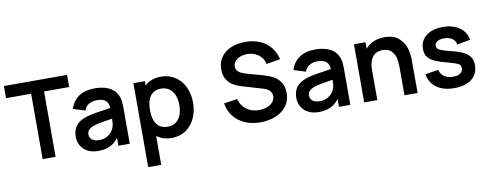

<svg xmlns="http://www.w3.org/2000/svg" viewBox="-75 -1126 4479 1757"><g transform="rotate(-10 2164.5 -247.0)"><path d="M243.2 -607.2H10V-720H596.7V-607.2H363.5V0H243.2Z M576.5 -148Q576.5 -208.2 606.2 -248.1Q636 -288.1 699.3 -309.5Q736.2 -321.9 786.3 -330.7Q836.4 -339.4 928.8 -352.7Q953.8 -356.4 978.2 -359.8L934.8 -335.7Q935.1 -373.6 924.1 -397.6Q913.2 -421.6 888.7 -433.1Q864.2 -444.7 823.8 -444.7Q783.8 -444.7 751 -426.3Q718.3 -407.9 706 -369.2L595.8 -403.7Q616.3 -474.4 673.9 -514.7Q731.5 -555 824.2 -555Q899.4 -555 953 -530.6Q1006.6 -506.2 1032.2 -454.5Q1045.3 -428.8 1049 -401Q1052.7 -373.2 1052.7 -331.3V0H947V-117.2L964.5 -97.8Q939.6 -58.6 910.2 -33.7Q880.8 -8.8 843.4 3.1Q806 15 757.7 15Q700.9 15 659.9 -6.7Q618.9 -28.4 597.7 -65.6Q576.5 -102.8 576.5 -148ZM920.8 -170.7Q928.4 -188.3 930.8 -211.4Q933.2 -234.4 933.2 -261.5V-271.7L970.2 -260.5L926.5 -253.4Q858.8 -243.1 822.5 -236.1Q786.2 -229.1 760 -220.5Q727.7 -208.6 711.2 -191.8Q694.7 -174.9 694.7 -149.5Q694.7 -129.3 704.7 -113.9Q714.7 -98.5 734.1 -89.8Q753.6 -81.2 781.5 -81.2Q819.9 -81.2 849.1 -94.9Q878.2 -108.6 896 -129Q913.8 -149.4 920.8 -170.7Z M1202 -270.2Q1202 -352.3 1229.2 -416.8Q1256.3 -481.2 1309.5 -518.1Q1362.6 -555 1437.3 -555Q1512.4 -555 1569.5 -518.4Q1626.6 -481.8 1657.5 -416.8Q1688.5 -351.9 1688.5 -270.2Q1688.5 -189.4 1657.9 -124.4Q1627.3 -59.4 1571.2 -22.2Q1515.1 15 1441.8 15Q1365.2 15 1311.2 -21.9Q1257.1 -58.8 1229.5 -123.3Q1202 -187.8 1202 -270.2ZM1181.7 -540H1288.2V-160.8H1302.8V240H1181.7ZM1561 -270.2Q1561 -320.7 1545.4 -360.6Q1529.8 -400.6 1498.1 -423.9Q1466.4 -447.2 1419.3 -447.2Q1374.5 -447.2 1345.2 -425.2Q1315.9 -403.2 1302 -363.7Q1288.2 -324.2 1288.2 -270.2Q1288.2 -215.9 1302.2 -176.3Q1316.3 -136.7 1346.5 -114.8Q1376.6 -92.8 1423.5 -92.8Q1469.1 -92.8 1500 -116Q1530.8 -139.2 1545.9 -179.2Q1561 -219.2 1561 -270.2Z M1966.8 -213.2 2092.2 -232Q2102.7 -190.1 2128.6 -159.7Q2154.5 -129.2 2191.6 -113.5Q2228.8 -97.8 2272.5 -97.8Q2311.7 -97.8 2345.8 -110.1Q2379.9 -122.4 2400.7 -146Q2421.5 -169.6 2421.5 -201.3Q2421.5 -221.7 2412.8 -237.2Q2404.1 -252.8 2386.8 -264.5Q2369.5 -276.2 2341.3 -284.5L2155.5 -339.3Q2112.8 -351.5 2078.8 -370.5Q2044.7 -389.5 2019.8 -427.2Q1994.8 -465 1994.8 -523.5Q1994.8 -590.9 2029.4 -638.7Q2063.9 -686.5 2123.7 -710.5Q2183.4 -734.6 2258.2 -734.2Q2331.9 -733.3 2390.1 -708.6Q2448.2 -683.8 2487.1 -636.8Q2525.9 -589.7 2542 -523.3L2412.5 -501.2Q2405.1 -538.2 2382.2 -565Q2359.2 -591.9 2326.7 -606.2Q2294.2 -620.5 2256.5 -621.3Q2220.6 -622.2 2189.4 -610.8Q2158.2 -599.5 2139.9 -578.1Q2121.5 -556.8 2121.5 -529.5Q2121.5 -504.5 2136.3 -487.7Q2151.2 -470.8 2173.2 -461.2Q2195.3 -451.6 2225.5 -443.3L2354.5 -407.5Q2405.7 -393.5 2445.8 -374.8Q2485.8 -356 2516.7 -315.5Q2547.5 -275.1 2547.5 -209.7Q2547.5 -137.8 2508.8 -87Q2470.2 -36.2 2405.8 -10.6Q2341.3 15 2265 15Q2186.7 15 2123 -12.7Q2059.2 -40.4 2018.7 -91.9Q1978.2 -143.3 1966.8 -213.2Z M2626 -148Q2626 -208.2 2655.8 -248.1Q2685.5 -288.1 2748.8 -309.5Q2785.7 -321.9 2835.8 -330.7Q2885.9 -339.4 2978.2 -352.7Q3003.2 -356.4 3027.7 -359.8L2984.3 -335.7Q2984.6 -373.6 2973.6 -397.6Q2962.7 -421.6 2938.2 -433.1Q2913.7 -444.7 2873.3 -444.7Q2833.2 -444.7 2800.5 -426.3Q2767.8 -407.9 2755.5 -369.2L2645.3 -403.7Q2665.8 -474.4 2723.4 -514.7Q2781 -555 2873.7 -555Q2948.9 -555 3002.5 -530.6Q3056.1 -506.2 3081.7 -454.5Q3094.8 -428.8 3098.5 -401Q3102.2 -373.2 3102.2 -331.3V0H2996.5V-117.2L3014 -97.8Q2989.1 -58.6 2959.7 -33.7Q2930.3 -8.8 2892.9 3.1Q2855.5 15 2807.2 15Q2750.4 15 2709.4 -6.7Q2668.4 -28.4 2647.2 -65.6Q2626 -102.8 2626 -148ZM2970.3 -170.7Q2977.9 -188.3 2980.3 -211.4Q2982.7 -234.4 2982.7 -261.5V-271.7L3019.7 -260.5L2976 -253.4Q2908.3 -243.1 2872 -236.1Q2835.7 -229.1 2809.5 -220.5Q2777.2 -208.6 2760.7 -191.8Q2744.2 -174.9 2744.2 -149.5Q2744.2 -129.3 2754.2 -113.9Q2764.2 -98.5 2783.6 -89.8Q2803.1 -81.2 2831 -81.2Q2869.4 -81.2 2898.6 -94.9Q2927.8 -108.6 2945.5 -129Q2963.2 -149.4 2970.3 -170.7Z M3479.3 -441.8Q3444.7 -441.8 3416.8 -427.2Q3389 -412.7 3371.1 -376Q3353.2 -339.3 3353.2 -277.5L3281.7 -308.2Q3281.7 -377.9 3308.7 -434Q3335.7 -490.2 3388.3 -522.8Q3441 -555.3 3515.2 -555.3Q3605.7 -555.3 3652.8 -509.8Q3700 -464.2 3713.8 -409.5Q3727.5 -354.8 3727.5 -301.5V0H3605.5V-260.2Q3605.5 -307 3597 -345.3Q3588.6 -383.7 3560.5 -412.8Q3532.5 -441.8 3479.3 -441.8ZM3231.2 -540H3338.5V-372.5H3353.2V0H3231.2Z M3827.5 -156.7 3950.5 -175.5Q3956.6 -148.7 3973.3 -129.3Q3990.1 -110 4015.9 -99.8Q4041.8 -89.7 4074.7 -89.7Q4103.2 -89.7 4123.6 -97.5Q4144 -105.2 4154.8 -119.7Q4165.5 -134.1 4165.5 -154.2Q4165.5 -173.4 4156.4 -184.2Q4147.3 -194.9 4119.9 -204.9Q4092.4 -214.9 4028 -232.2Q3959.1 -249.9 3919.6 -270.7Q3880.1 -291.4 3862.6 -319.6Q3845.2 -347.8 3845.2 -389Q3845.2 -439 3871.5 -476.6Q3897.8 -514.2 3945.8 -534.6Q3993.8 -555 4057.7 -555Q4120 -555 4169 -535.5Q4218.1 -515.9 4248.2 -479.8Q4278.2 -443.7 4284.8 -395.7L4161.8 -373.5Q4158.7 -396.3 4145.5 -413Q4132.3 -429.8 4110.6 -439.3Q4088.8 -448.8 4059.7 -450.5Q4031.4 -451.8 4010 -445.3Q3988.6 -438.8 3976.8 -426Q3965 -413.1 3965 -395.2Q3965 -378.8 3975.8 -368Q3986.6 -357.3 4016.6 -346.8Q4046.7 -336.2 4112.5 -319.7Q4177.9 -302.8 4216.1 -281.7Q4254.3 -260.5 4271.6 -231.3Q4288.8 -202.2 4288.8 -159.7Q4288.8 -105.8 4262.2 -66.3Q4235.6 -26.8 4185.3 -6Q4135.1 14.8 4066.2 14.8Q3999.8 14.8 3949.3 -5.3Q3898.8 -25.5 3867.7 -63.8Q3836.6 -102.2 3827.5 -156.7Z"/></g></svg>

Font: Tap Sans
Style: Regular
Weight: 400
Designer: Tap Payments
Foundry: Tap Payments
Version: Version 1.001;Glyphs 3.1.2 (3151)